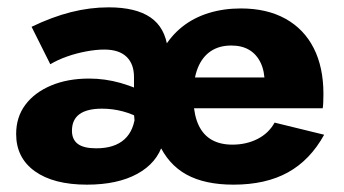

<svg xmlns="http://www.w3.org/2000/svg" viewBox="-20 -493 936 523"><path d="M217 10Q300 10 354 -19.5Q408 -49 424 -103H412Q438 -45 488 -17.5Q538 10 616 10Q704 10 764.5 -23.5Q825 -57 863 -126L728 -159Q712 -130 681.5 -114.5Q651 -99 613 -99Q580 -99 557 -112Q534 -125 521.5 -151Q509 -177 507 -216L487 -198H859Q860 -202 860.5 -213.5Q861 -225 861 -237Q861 -310 834.5 -362Q808 -414 757.5 -442Q707 -470 636 -470Q589 -470 548.5 -457.5Q508 -445 477 -420.5Q446 -396 425 -360H437Q430 -418 390 -445.5Q350 -473 276 -473Q225 -473 173.5 -460Q122 -447 66 -420L117 -318Q137 -330 162.5 -339Q188 -348 215 -353Q242 -358 264 -358Q304 -358 324.5 -338.5Q345 -319 345 -283V-224H415Q351 -255 308.5 -267Q266 -279 223 -279Q164 -279 119 -260Q74 -241 49 -207.5Q24 -174 24 -128Q24 -63 75 -26.5Q126 10 217 10ZM242 -89Q208 -89 192 -101Q176 -113 176 -137Q176 -167 196.5 -182Q217 -197 258 -197Q287 -197 315 -189.5Q343 -182 366 -168L344 -195L349 -133V-186Q346 -138 319 -113.5Q292 -89 242 -89ZM507 -236Q507 -279 519 -308.5Q531 -338 554 -353.5Q577 -369 610 -369Q639 -369 659 -357Q679 -345 690 -322Q701 -299 701 -266Q701 -261 701 -258.5Q701 -256 699 -250L722 -282H487Z"/></svg>

Font: Glinicke Jost Bold
Style: Bold
Weight: 700
Version: Version 3.710